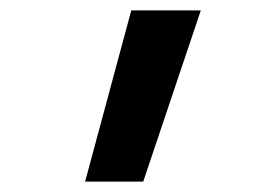

<svg xmlns="http://www.w3.org/2000/svg" viewBox="-20 -792 540 370"><path d="M144 -442 233 -772H367L256 -442Z"/></svg>

Font: Iosevka Algr
Style: Bold
Weight: 700
Monospace: yes
Designer: Belleve Invis
Foundry: Belleve Invis
Version: Version 26.0.2; ttfautohint (v1.8.3)